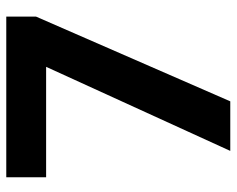

<svg xmlns="http://www.w3.org/2000/svg" viewBox="-91 -663 754 612"><g transform="rotate(-90 286.0 -357.0)"><path d="M111 0 379 -587H27V-714H539V-619L269 0Z"/></g></svg>

Font: Noto Sans Cham
Style: Bold
Weight: 700
Version: Version 2.002